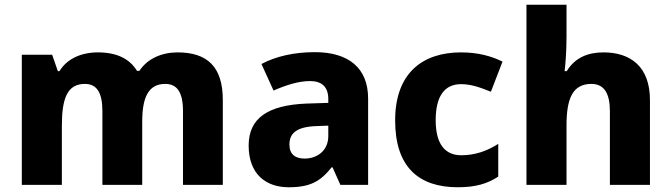

<svg xmlns="http://www.w3.org/2000/svg" viewBox="-20 -780 2832 810"><path d="M729 -559C663 -559 602 -533 568 -481H558C527 -532 473 -559 393 -559C321 -559 262 -531 231 -480H224L200 -549H72V0H241V-250C241 -363 263 -426 338 -426C388 -426 412 -390 412 -311V0H580V-267C580 -369 606 -426 677 -426C727 -426 752 -391 752 -311V0H920V-358C920 -499 854 -559 729 -559Z M1308 -560C1220 -560 1143 -542 1083 -510L1134 -398C1187 -421 1239 -438 1288 -438C1336 -438 1365 -415 1365 -362V-346L1271 -343C1112 -336 1029 -283 1029 -166C1029 -46 1101 10 1198 10C1289 10 1332 -15 1379 -74H1383L1416 0H1533V-364C1533 -493 1451 -560 1308 -560ZM1314 -248 1365 -250V-206C1365 -147 1321 -111 1265 -111C1227 -111 1201 -128 1201 -170C1201 -217 1230 -245 1314 -248Z M1911 10C1987 10 2036 -5 2082 -35V-173C2035 -143 1984 -125 1926 -125C1859 -125 1818 -170 1818 -273C1818 -375 1856 -425 1925 -425C1966 -425 2004 -412 2051 -393L2100 -520C2054 -543 1997 -559 1925 -559C1763 -559 1647 -472 1647 -272C1647 -76 1746 10 1911 10Z M2370 -627V-760H2201V0H2370V-251C2370 -363 2395 -426 2475 -426C2528 -426 2553 -387 2553 -311V0H2722V-358C2722 -499 2640 -559 2526 -559C2460 -559 2406 -537 2371 -480H2362C2365 -504 2370 -560 2370 -627Z"/></svg>

Font: Noto Sans Telugu ExtraBold
Style: Regular
Weight: 800
Designer: Jelle Bosma - Monotype Design Team
Foundry: Monotype Imaging Inc.
Version: Version 2.005